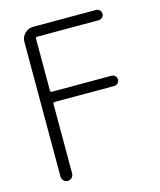

<svg xmlns="http://www.w3.org/2000/svg" viewBox="-111 -625 752 902"><g transform="rotate(-15 264.5 -174.5)"><path d="M78.1 -487.3Q78.1 -510.7 95.2 -527.8Q112.3 -544.9 135.7 -544.9H441.4Q452.1 -544.9 459.5 -537.6Q466.8 -530.3 466.8 -520Q466.8 -509.8 459.5 -502.4Q452.1 -495.1 441.4 -495.1H142.6Q134.8 -495.1 134.8 -488.3V-234.4Q134.8 -227.5 142.6 -227.5H431.6Q442.4 -227.5 449.7 -220.2Q457 -212.9 457 -202.6Q457 -192.4 449.7 -185.1Q442.4 -177.7 431.6 -177.7H142.6Q134.8 -177.7 134.8 -169.9V168Q134.8 179.7 126.5 188Q118.2 196.3 106.4 196.3Q94.7 196.3 86.4 188Q78.1 179.7 78.1 168Z"/></g></svg>

Font: irohamaru Light
Style: Regular
Weight: 200
Designer: [Source Han Sans]
Ryoko NISHIZUKA  (kana & ideographs); Paul D. Hunt (Latin, Greek & Cyrillic); Wenlong ZHANG  (bopomofo
Version: Version 1.01